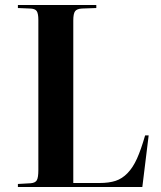

<svg xmlns="http://www.w3.org/2000/svg" viewBox="-20 -750 647 770"><path d="M51.8 0V-12.2L103 -15.1Q121.6 -16.6 127.7 -27.3Q133.8 -38.1 133.8 -67.9V-669.9Q133.8 -695.8 127.2 -705.6Q120.6 -715.3 100.1 -715.8L51.8 -717.8V-730H366.2V-717.8L309.1 -715.8Q288.6 -714.8 281.2 -705.1Q273.9 -695.3 273.9 -668V-16.1H378.9Q417 -16.1 443.4 -24.7Q469.7 -33.2 491.5 -55.7Q513.2 -78.1 529.3 -113.8Q545.4 -149.4 562 -207H576.2L550.8 0Z"/></svg>

Font: Display Semibold
Style: Regular
Weight: 600
Designer: Latin by Veronika Burian and Jose Scaglione. Greek by Irene Vlachou. Cyrillic by Vera Evstafieva.
Foundry: TypeTogether
Version: Version 3.002